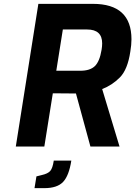

<svg xmlns="http://www.w3.org/2000/svg" viewBox="-20 -760 702 996"><path d="M179 -740H462Q662 -740 662 -556Q662 -528 656 -492Q642 -399 602 -358.5Q562 -318 510 -298L600 0H449L374 -275Q289 -275 254 -276L210 0H62ZM397 -393Q447 -393 472 -417Q497 -441 507 -502Q510 -520 510 -535Q510 -607 432 -607H306L272 -393ZM169 155 197 148Q228 141 240.5 127Q253 113 259 73H350Q338 151 307.5 183.5Q277 216 210 216H159Z"/></svg>

Font: Exo
Style: Bold Italic
Weight: 700
Italic angle: -9°
Designer: Natanael Gama
Foundry: Natanael Gama
Version: Version 1.500; ttfautohint (v1.6)